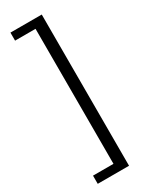

<svg xmlns="http://www.w3.org/2000/svg" viewBox="-240 -819 809 1032"><g transform="rotate(-30 165.0 -303.0)"><path d="M33.2 166V115.2H160.2V-722.7H33.2V-772.5H227.5V166Z"/></g></svg>

Font: Bpmf GenYo Gothic R
Style: R
Weight: 400
Foundry: But Ko
Version: Version 1.320